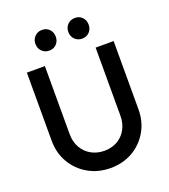

<svg xmlns="http://www.w3.org/2000/svg" viewBox="-162 -1026 1014 1152"><g transform="rotate(-20 345.0 -450.0)"><path d="M346 10Q267 10 204 -26Q141 -62 104.5 -124.5Q68 -187 68 -266V-700H183V-267Q183 -216 204.5 -178.5Q226 -141 263 -120.5Q300 -100 346 -100Q393 -100 429 -120.5Q465 -141 486 -178.5Q507 -216 507 -266V-700H622V-265Q622 -186 586 -124Q550 -62 488 -26Q426 10 346 10ZM240 -778Q212 -778 193.5 -797Q175 -816 175 -844Q175 -872 193.5 -891Q212 -910 240 -910Q269 -910 287 -891Q305 -872 305 -844Q305 -816 287 -797Q269 -778 240 -778ZM450 -778Q422 -778 403.5 -797Q385 -816 385 -844Q385 -872 403.5 -891Q422 -910 450 -910Q479 -910 497 -891Q515 -872 515 -844Q515 -816 497 -797Q479 -778 450 -778Z"/></g></svg>

Font: Outfit Thin Medium
Style: Regular
Weight: 500
Version: Version 1.100;gftools[0.9.27]